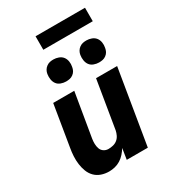

<svg xmlns="http://www.w3.org/2000/svg" viewBox="-220 -1037 1039 1160"><g transform="rotate(-30 300.0 -457.0)"><path d="M194 8Q165 8 139.5 -1Q114 -10 96 -28.5Q78 -47 68.5 -72Q59 -97 55.5 -124Q52 -151 53.5 -179Q55 -207 60 -235L107 -520H254L203 -216Q200 -198 200.5 -180Q201 -162 206.5 -146.5Q212 -131 226 -121.5Q240 -112 258 -112Q274 -112 290.5 -116Q307 -120 320 -130.5Q333 -141 340.5 -156.5Q348 -172 351 -187L406 -520H553L467 0H320L332 -76Q321 -58 306.5 -41.5Q292 -25 273.5 -13.5Q255 -2 234.5 3Q214 8 194 8ZM470 -593Q452 -593 434.5 -599.5Q417 -606 407 -619.5Q397 -633 394 -651.5Q391 -670 394 -689Q396 -702 402.5 -713.5Q409 -725 420.5 -733.5Q432 -742 444 -744.5Q456 -747 469 -747Q487 -747 504.5 -740.5Q522 -734 532.5 -720.5Q543 -707 546 -688.5Q549 -670 545 -651Q543 -638 537 -626.5Q531 -615 519.5 -606.5Q508 -598 495.5 -595.5Q483 -593 470 -593ZM240 -593Q222 -593 204.5 -599.5Q187 -606 177 -619.5Q167 -633 164 -651.5Q161 -670 164 -689Q166 -702 172.5 -713.5Q179 -725 190.5 -733.5Q202 -742 214 -744.5Q226 -747 239 -747Q257 -747 274.5 -740.5Q292 -734 302.5 -720.5Q313 -707 316 -688.5Q319 -670 315 -651Q313 -638 307 -626.5Q301 -615 289.5 -606.5Q278 -598 265.5 -595.5Q253 -593 240 -593ZM561 -828H216V-922H561Z"/></g></svg>

Font: Iosevka Heavy Extended Oblique
Style: Regular
Weight: 900
Width: 7
Italic angle: -9°
Monospace: yes
Designer: Belleve Invis
Foundry: Belleve Invis
Version: Version 32.5.0; ttfautohint (v1.8.4)